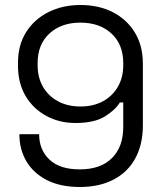

<svg xmlns="http://www.w3.org/2000/svg" viewBox="-20 -734 652 768"><path d="M299.2 14Q222 14 167.9 -13.5Q113.8 -41 85.6 -88.9Q57.5 -136.8 57.5 -197.2H136.5Q136.5 -135 177.6 -95.8Q218.8 -56.5 299.2 -56.5Q383 -56.5 428 -101.8Q473 -147 473 -226V-324.2H459.5Q441 -293.8 399 -267.9Q357 -242 281.5 -242Q218.5 -242 166.1 -269.9Q113.8 -297.8 82.9 -349.1Q52 -400.5 52 -470.5V-482.5Q52 -554 84.6 -605.6Q117.2 -657.2 173.9 -685.6Q230.5 -714 302.2 -714Q374.8 -714 430.8 -685.5Q486.8 -657 519.1 -604.4Q551.5 -551.8 551.5 -478.2V-233.2Q551.5 -155.8 521.1 -100.4Q490.8 -45 434 -15.5Q377.2 14 299.2 14ZM301.8 -308Q352.8 -308 391.1 -328.6Q429.5 -349.2 451.2 -386.4Q473 -423.5 473 -473.2V-481.2Q473 -556.8 425.6 -600.1Q378.2 -643.5 301.8 -643.5Q225.2 -643.5 177.9 -600.1Q130.5 -556.8 130.5 -481.2V-473.2Q130.5 -423.5 152.2 -386.4Q174 -349.2 212.5 -328.6Q251 -308 301.8 -308Z"/></svg>

Font: Space Grotesk Variable Light
Style: Regular
Weight: 300
Designer: Florian Karsten
Foundry: Florian Karsten
Version: Version 2.000